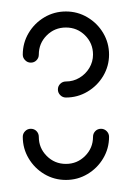

<svg xmlns="http://www.w3.org/2000/svg" viewBox="-20 -687 226 328"><path d="M152.6 -467Q158.1 -467 162.2 -463Q166.3 -458.9 166.3 -453.3Q166.3 -433.3 156.3 -416.5Q146.3 -399.6 129.4 -389.6Q112.6 -379.6 92.6 -379.6Q72.6 -379.6 55.7 -389.6Q38.9 -399.6 28.9 -416.5Q18.9 -433.3 18.9 -453.3Q18.9 -458.9 23 -463Q27 -467 32.6 -467Q38.5 -467 42.4 -463Q46.3 -458.9 46.3 -453.3Q46.3 -434.1 59.8 -420.6Q73.3 -407 92.6 -407Q111.9 -407 125.4 -420.6Q138.9 -434.1 138.9 -453.3Q138.9 -458.9 142.8 -463Q146.7 -467 152.6 -467ZM32.6 -580Q27 -580 23 -584.1Q18.9 -588.1 18.9 -593.7Q18.9 -613.7 28.9 -630.6Q38.9 -647.4 55.7 -657.4Q72.6 -667.4 92.6 -667.4Q112.6 -667.4 129.4 -657.4Q146.3 -647.4 156.3 -630.6Q166.3 -613.7 166.3 -593.7Q166.3 -574.1 156.3 -557.2Q146.3 -540.4 129.4 -530.4Q112.6 -520.4 92.6 -520.4Q87 -520.4 83 -524.4Q78.9 -528.5 78.9 -534.1Q78.9 -540 83 -543.9Q87 -547.8 92.6 -547.8Q105.2 -547.8 115.7 -554.1Q126.3 -560.4 132.6 -570.9Q138.9 -581.5 138.9 -593.7Q138.9 -613 125.4 -626.5Q111.9 -640 92.6 -640Q73.3 -640 59.8 -626.5Q46.3 -613 46.3 -593.7Q46.3 -588.1 42.4 -584.1Q38.5 -580 32.6 -580Z"/></svg>

Font: 26F Galaxy Sans Ultra Light
Style: Regular
Weight: 200
Designer: C₂₉H₂₅N₃O₅
Version: Version 1.100